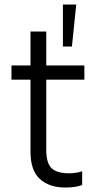

<svg xmlns="http://www.w3.org/2000/svg" viewBox="-20 -820 440 851"><path d="M185.1 -529.8H354V-466.8H185.1V-155.8Q185.1 -95.7 209.5 -73.7Q233.9 -51.8 287.1 -51.8Q302.7 -51.8 320.3 -54.9Q337.9 -58.1 344.2 -61V0Q314.5 11.2 270 11.2Q198.2 11.2 156.7 -26.6Q115.2 -64.5 115.2 -147V-466.8H30.8V-529.8H115.2V-680.2H185.1ZM258.8 -799.8H317.9L298.8 -613.8H258.8Z"/></svg>

Font: Cooper Hewitt
Style: Book
Weight: 705
Designer: Village Type and Design LLC
Foundry: Cooper Hewitt Smithsonian Design Museum
Version: 1.000